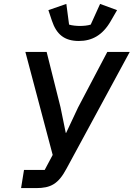

<svg xmlns="http://www.w3.org/2000/svg" viewBox="-20 -964 685 984"><path d="M88 0H165C240 0 279 -21 321 -100L645 -698H530L380 -413L319 -283H317L290 -415L219 -698H110L250 -170L209 -93H103ZM384 -754C452 -754 506 -784 547 -855L580 -912L493 -944L445 -838C430 -833 408 -831 389 -831C374 -831 349 -833 334 -838L320 -944L228 -912L246 -858C269 -789 309 -754 384 -754Z"/></svg>

Font: IBM Mono Medium
Style: Italic
Weight: 500
Italic angle: -9°
Monospace: yes
Designer: Mike Abbink, Paul van der Laan, Pieter van Rosmalen
Foundry: Bold Monday
Version: Version 2.3